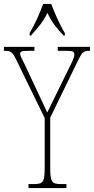

<svg xmlns="http://www.w3.org/2000/svg" viewBox="-28 -951 475 971"><path d="M122 -784V-771H128C164 -810 188 -838 212 -886C234 -838 257 -810 294 -771H300V-784C276 -822 248 -886 231 -931H190C175 -886 145 -822 122 -784ZM116 0H308V-20H282C232 -20 226 -31 226 -108V-356L370 -652C390 -692 399 -694 425 -694H427V-714H264V-694H307C343 -694 348 -688 348 -677C348 -667 347 -660 333 -631L256 -474C235 -431 221 -402 211 -382C191 -425 172 -466 151 -510L97 -625C84 -652 74 -668 74 -678C74 -689 78 -694 115 -694H146V-714H-8V-694H-6C23 -694 33 -692 53 -651L198 -354V-108C198 -31 192 -20 142 -20H116Z"/></svg>

Font: Noto Serif Lao ExtraCondensed Thin
Style: Regular
Weight: 100
Width: 2
Designer: Monotype Design Team
Foundry: Monotype Imaging Inc.
Version: Version 2.003